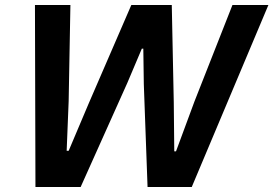

<svg xmlns="http://www.w3.org/2000/svg" viewBox="-20 -749 1095 769"><path d="M120 -729H262L255 -344L247 -145H255L335 -334L506 -729H668L676 -339L678 -143H685L759 -343L911 -729H1055L748 0H571L556 -412L554 -554H548L490 -417L303 0H122Z"/></svg>

Font: Mona Sans SemiBold
Style: Italic
Weight: 600
Italic angle: -11.7°
Designer: Deni Anggara
Foundry: GitHub
Version: Version 2.000